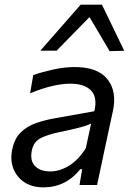

<svg xmlns="http://www.w3.org/2000/svg" viewBox="-20 -796 558 826"><path d="M167.5 10Q118 10 84.5 -12.2Q51 -34.5 37 -72Q23 -109.5 33 -155Q43 -201.5 70.2 -227.5Q97.5 -253.5 135.2 -266.5Q173 -279.5 214.5 -287L386 -317.5Q400 -377.5 371.5 -406.8Q343 -436 282 -436Q248 -436 204.5 -426Q161 -416 109.5 -394.5L123 -473Q157 -485 205.8 -496.2Q254.5 -507.5 302 -507.5Q400.5 -507.5 442.2 -455.2Q484 -403 465.5 -317Q460.5 -294.5 454.8 -268.2Q449 -242 442.5 -210.5L429.5 -150.5Q422.5 -117.5 414.8 -80.5Q407 -43.5 397.5 0H322L333.5 -68H325.5Q262.5 10 167.5 10ZM196 -58.5Q235.5 -58.5 275.5 -82.2Q315.5 -106 349 -158L372 -264.5Q363 -260 349 -255.2Q335 -250.5 308.5 -243.8Q282 -237 235 -227.5Q190.5 -218.5 157.8 -203.2Q125 -188 117 -149Q108 -104 131 -81.2Q154 -58.5 196 -58.5ZM451.5 -576Q430.5 -612.5 408.5 -649.2Q386.5 -686 365 -722.5Q329 -685.5 293.8 -649.8Q258.5 -614 223.5 -578H153.5Q198 -628.5 240.8 -677.5Q283.5 -726.5 327 -776H418.5Q442.5 -726.5 466.5 -676.8Q490.5 -627 514.5 -577.5Z"/></svg>

Font: Commissioner
Style: Italic
Weight: 400
Italic angle: -12°
Designer: Kostas Bartsokas
Foundry: Kostas Bartsokas
Version: Version 1.000; ttfautohint (v1.8.3)